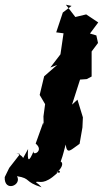

<svg xmlns="http://www.w3.org/2000/svg" viewBox="-101 -570 436 813"><path d="M-3 99C-16 76 -58 76 -16 82L-62 141L-81 180C-84 245 -7 215 -29 176C32 186 0 199 75 223C29 172 51 240 53 200C67 197 86 214 140 164C146 132 171 178 129 154C136 175 178 125 156 114C169 78 168 73 177 42C183 88 200 63 236 39L248 -30L250 -73L227 -148L204 -127L238 -233L266 -235L287 -246V-352L314 -388L307 -420L280 -428L315 -475L264 -509L218 -498L178 -550L202 -545L165 -517L137 -433L168 -429L155 -340L112 -284L141 -295L86 -247L67 -168L90 -129L83 -77L84 -41L82 -51L50 38C90 71 29 95 43 66C20 123 14 112 18 61Z"/></svg>

Font: Asimov Aggro
Style: It
Weight: 500
Designer: Google
Version: Version 2.000980; 2014